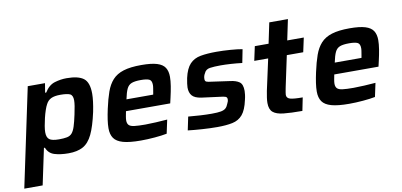

<svg xmlns="http://www.w3.org/2000/svg" viewBox="-93 -908 2847 1359"><g transform="rotate(-10 1330.5 -229.0)"><path d="M-16 200 134 -510H258L247 -443H255Q285 -492 328 -505Q371 -518 414 -518Q498 -518 536 -489Q574 -460 574 -379Q574 -354 570 -322Q566 -290 558 -250Q536 -149 509 -93Q482 -37 441 -14.5Q400 8 337 8Q278 8 236 -5Q194 -18 178 -60H171L116 200ZM287 -101Q322 -101 344.5 -105.5Q367 -110 380.5 -125.5Q394 -141 404 -172Q414 -203 425 -255Q440 -323 440 -354Q440 -391 419.5 -400.5Q399 -410 350 -410Q308 -410 284 -398.5Q260 -387 247 -361Q239 -347 230.5 -322Q222 -297 215 -268Q208 -239 203.5 -212Q199 -185 199 -167Q199 -130 218 -115.5Q237 -101 287 -101Z M857 8Q775 8 729 -5Q683 -18 664 -45.5Q645 -73 645 -117Q645 -144 650 -178.5Q655 -213 664 -254Q679 -323 696.5 -372.5Q714 -422 743.5 -454.5Q773 -487 822.5 -502.5Q872 -518 951 -518Q1023 -518 1063.5 -505.5Q1104 -493 1120.5 -467Q1137 -441 1137 -401Q1137 -372 1131 -334.5Q1125 -297 1115 -254L1106 -215H788Q784 -195 781 -178.5Q778 -162 778 -150Q778 -128 789 -116.5Q800 -105 828 -101.5Q856 -98 907 -98Q939 -98 983.5 -100.5Q1028 -103 1065 -106L1044 -8Q1009 -1 956.5 3.5Q904 8 857 8ZM806 -297H998L1000 -307Q1003 -326 1005.5 -340Q1008 -354 1008 -365Q1008 -397 989.5 -405.5Q971 -414 930 -414Q886 -414 863 -405Q840 -396 828 -371Q816 -346 806 -297Z M1406 8Q1355 8 1296 4Q1237 0 1195 -5L1215 -101Q1259 -97 1301.5 -94.5Q1344 -92 1383 -92Q1426 -92 1449.5 -96.5Q1473 -101 1484.5 -112Q1496 -123 1503 -142Q1512 -158 1512 -173Q1512 -188 1500 -192.5Q1488 -197 1459 -200L1329 -217Q1283 -224 1264.5 -245.5Q1246 -267 1246 -304Q1246 -314 1248.5 -332.5Q1251 -351 1255 -371Q1270 -438 1300 -469.5Q1330 -501 1377.5 -509.5Q1425 -518 1492 -518Q1540 -518 1592.5 -514Q1645 -510 1677 -504L1658 -408Q1617 -413 1577 -415.5Q1537 -418 1504 -418Q1457 -418 1426.5 -413.5Q1396 -409 1385 -382Q1380 -374 1377 -364.5Q1374 -355 1374 -342Q1374 -327 1384.5 -322.5Q1395 -318 1424 -315L1551 -297Q1593 -292 1616.5 -275.5Q1640 -259 1640 -211Q1640 -201 1638 -183.5Q1636 -166 1631 -147Q1616 -77 1588 -44Q1560 -11 1515 -1.5Q1470 8 1406 8Z M2018 0Q1935 0 1883.5 -5.5Q1832 -11 1808 -31.5Q1784 -52 1784 -98Q1784 -115 1787 -136Q1790 -157 1795 -183L1844 -408H1744L1766 -510H1865L1896 -658H2030L1999 -510H2118L2096 -408H1978L1932 -192Q1931 -187 1928.5 -174.5Q1926 -162 1924 -149.5Q1922 -137 1922 -132Q1922 -109 1946.5 -101.5Q1971 -94 2037 -94Z M2354 8Q2272 8 2226 -5Q2180 -18 2161 -45.5Q2142 -73 2142 -117Q2142 -144 2147 -178.5Q2152 -213 2161 -254Q2176 -323 2193.5 -372.5Q2211 -422 2240.5 -454.5Q2270 -487 2319.5 -502.5Q2369 -518 2448 -518Q2520 -518 2560.5 -505.5Q2601 -493 2617.5 -467Q2634 -441 2634 -401Q2634 -372 2628 -334.5Q2622 -297 2612 -254L2603 -215H2285Q2281 -195 2278 -178.5Q2275 -162 2275 -150Q2275 -128 2286 -116.5Q2297 -105 2325 -101.5Q2353 -98 2404 -98Q2436 -98 2480.5 -100.5Q2525 -103 2562 -106L2541 -8Q2506 -1 2453.5 3.5Q2401 8 2354 8ZM2303 -297H2495L2497 -307Q2500 -326 2502.5 -340Q2505 -354 2505 -365Q2505 -397 2486.5 -405.5Q2468 -414 2427 -414Q2383 -414 2360 -405Q2337 -396 2325 -371Q2313 -346 2303 -297Z"/></g></svg>

Font: Saira SemiBold
Style: Italic
Weight: 600
Italic angle: -12°
Designer: Hector Gatti with collaboration of the Omnibus-Type team
Foundry: Omnibus-Type
Version: Version 1.100; ttfautohint (v1.8.3)